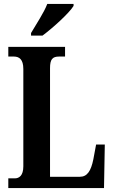

<svg xmlns="http://www.w3.org/2000/svg" viewBox="-20 -951 575 971"><path d="M137 -784V-771H195C249 -811 331 -886 352 -921V-931H219C202 -886 163 -829 137 -784ZM22 0H506L510 -220H466L452 -145C440 -86 421 -57 384 -57H233V-606C233 -651 245 -665 279 -665H309V-714H22V-665H50C77 -665 98 -651 98 -602V-110C98 -63 77 -49 55 -49H22Z"/></svg>

Font: Noto Serif Bengali ExtraCondensed
Style: Bold
Weight: 700
Width: 2
Designer: Juan Bruce, Universal Thirst, Indian Type Foundry and the Monotype Design Team.
Foundry: Monotype Imaging Inc.
Version: Version 2.003